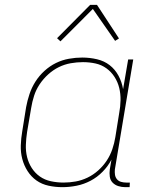

<svg xmlns="http://www.w3.org/2000/svg" viewBox="-20 -766 640 794"><path d="M238 8Q209 8 181 2Q153 -4 131 -19.5Q109 -35 94 -58.5Q79 -82 72 -109Q65 -136 66 -165Q67 -194 72 -223L88 -323Q93 -350 102 -377Q111 -404 126.5 -428.5Q142 -453 164 -473Q186 -493 211.5 -505.5Q237 -518 265 -523Q293 -528 320 -528Q351 -528 381 -521Q411 -514 433.5 -496.5Q456 -479 470 -453Q484 -427 489 -397L510 -520H531L455 -65Q454 -54 455.5 -43.5Q457 -33 463.5 -25Q470 -17 480.5 -14Q491 -11 502 -11H517L516 8H498Q483 8 469 3.5Q455 -1 445.5 -11Q436 -21 434 -35.5Q432 -50 434 -65L441 -106Q427 -79 404.5 -56Q382 -33 354.5 -18.5Q327 -4 297 2Q267 8 238 8ZM243 -11Q268 -11 293 -15.5Q318 -20 342 -31.5Q366 -43 386.5 -61.5Q407 -80 421.5 -102Q436 -124 444.5 -149Q453 -174 457 -199L473 -299Q478 -325 478.5 -351.5Q479 -378 473 -402.5Q467 -427 453.5 -448Q440 -469 420 -483.5Q400 -498 375 -503.5Q350 -509 323 -509Q298 -509 272.5 -504.5Q247 -500 223.5 -488.5Q200 -477 179.5 -458.5Q159 -440 144 -417.5Q129 -395 121 -370Q113 -345 109 -320L92 -220Q88 -194 87 -167.5Q86 -141 92 -116.5Q98 -92 111.5 -71Q125 -50 145 -36Q165 -22 190.5 -16.5Q216 -11 243 -11ZM230 -595 216 -608 353 -746H381L472 -607L456 -597L364 -729Z"/></svg>

Font: Iosevka Thin Extended
Style: Italic
Weight: 100
Width: 7
Italic angle: -9°
Monospace: yes
Designer: Belleve Invis
Foundry: Belleve Invis
Version: Version 32.5.0; ttfautohint (v1.8.4)